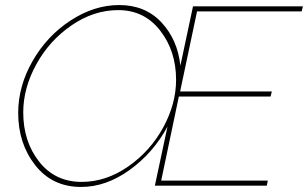

<svg xmlns="http://www.w3.org/2000/svg" viewBox="-20 -735 1219 760"><path d="M52 -288Q52 -394 109 -493.5Q166 -593 259.5 -654Q353 -715 452 -715Q555 -715 619 -646.5Q683 -578 694 -475L744 -710H1179L1174 -690H760L693 -373H1056L1051 -353H688L618 -20H1040L1036 0H593L643 -234Q587 -130 493.5 -62.5Q400 5 301 5Q187 5 119.5 -81Q52 -167 52 -288ZM677 -419Q677 -533 614 -614Q551 -695 448 -695Q351 -695 263 -634.5Q175 -574 123.5 -480Q72 -386 72 -290Q72 -175 135 -95Q198 -15 303 -15Q400 -15 487.5 -76Q575 -137 626 -230.5Q677 -324 677 -419Z"/></svg>

Font: Raleway-v4020 Thin
Style: Italic
Weight: 250
Italic angle: -12°
Designer: Matt McInerney, Pablo Impallari, Rodrigo Fuenzalida
Foundry: Matt McInerney, Pablo Impallari, Rodrigo Fuenzalida
Version: Version 4.020;PS 004.020;hotconv 1.0.88;makeotf.lib2.5.64775